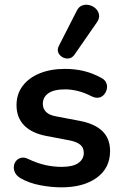

<svg xmlns="http://www.w3.org/2000/svg" viewBox="-20 -795 528 825"><path d="M244 10Q201 10 153 1Q105 -8 67 -30Q51 -40 44.5 -53.5Q38 -67 39.5 -80.5Q41 -94 49.5 -104Q58 -114 71.5 -117Q85 -120 101 -112Q141 -93 176 -85.5Q211 -78 245 -78Q293 -78 316.5 -94.5Q340 -111 340 -138Q340 -161 324.5 -173.5Q309 -186 278 -192L178 -211Q116 -223 83.5 -256.5Q51 -290 51 -343Q51 -391 77.5 -426Q104 -461 151 -480Q198 -499 259 -499Q303 -499 341.5 -489.5Q380 -480 416 -460Q431 -452 436.5 -439Q442 -426 439 -412.5Q436 -399 427 -388.5Q418 -378 404.5 -375.5Q391 -373 374 -381Q343 -397 314.5 -404Q286 -411 260 -411Q211 -411 187.5 -394Q164 -377 164 -349Q164 -328 178 -314Q192 -300 221 -295L321 -276Q386 -264 419.5 -232Q453 -200 453 -146Q453 -73 396 -31.5Q339 10 244 10ZM300 -560Q290 -546 276 -544Q262 -542 249 -549Q236 -556 230.5 -569Q225 -582 233 -598L309 -747Q318 -766 333 -771.5Q348 -777 364 -773Q380 -769 391.5 -758Q403 -747 405.5 -731.5Q408 -716 397 -700Z"/></svg>

Font: Nunito ExtraLight
Style: Bold
Weight: 700
Version: Version 3.602